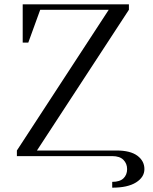

<svg xmlns="http://www.w3.org/2000/svg" viewBox="-20 -722 707 888"><path d="M58.1 0V-25.9L482.9 -676.8H166L110.8 -524.9H85V-702.1H576.2V-676.8L150.9 -25.9H519Q583 -25.9 615.5 -1.7Q647.9 22.5 647.9 60.1Q647.9 97.2 609.4 121.6Q570.8 146 499 146V119.1Q534.2 119.1 551 102.8Q567.9 86.4 567.9 60.1Q567.9 34.7 550.8 17.3Q533.7 0 499 0Z"/></svg>

Font: Dihjauti S
Style: Regular
Weight: 400
Designer: T. Christopher White
Version: Version 3.0.0